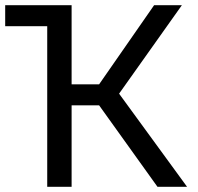

<svg xmlns="http://www.w3.org/2000/svg" viewBox="-20 -720 764 740"><path d="M162 0H256V-314H362L587 0H701L439 -359L681 -700H574L362 -395H256V-700H0V-619H162Z"/></svg>

Font: Golos UI VF
Style: Regular
Weight: 400
Designer: A.Korolkova, Vitaly Kuzmin
Foundry: ParaType Ltd
Version: Version 2.000